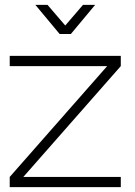

<svg xmlns="http://www.w3.org/2000/svg" viewBox="-20 -770 557 790"><path d="M225.5 -630H271.5L371.5 -750H321.5L248.5 -665L175.5 -750H125.5ZM477 0V-42H76L477 -498V-540H20V-498H421L20 -42V0Z"/></svg>

Font: Vela Sans ExtLt
Style: Regular
Weight: 200
Designer: Principal design: Mikhail Sharanda - project Manrope.
Design modification: Ravid Balaliev
Foundry: Mikhail Sharanda
Version: Version 1.001